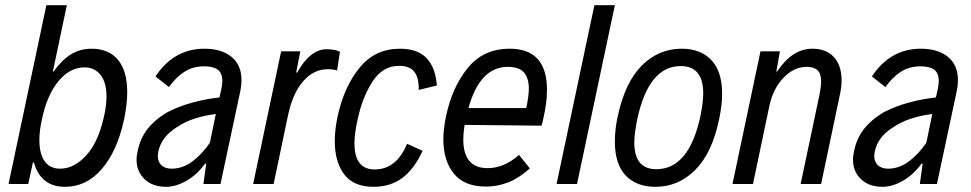

<svg xmlns="http://www.w3.org/2000/svg" viewBox="-20 -710 3749 741"><path d="M471 -354Q471 -307 459 -250Q433 -128 373.5 -58.5Q314 11 231 11Q183 11 153 -13.5Q123 -38 111 -83H107L89 0H13L159 -690H238L184 -434H187Q218 -478 253.5 -500Q289 -522 333 -522Q400 -522 435.5 -479Q471 -436 471 -354ZM391 -337Q391 -393 367.5 -421.5Q344 -450 307 -450Q249 -450 205 -396Q161 -342 142 -250Q132 -207 132 -169Q132 -116 152.5 -87.5Q173 -59 212 -59Q266 -59 313 -110.5Q360 -162 382 -263Q391 -305 391 -337Z M912 -401Q912 -380 908 -361L831 0H765L776 -79L771 -78Q741 -36 700 -12.5Q659 11 621 11Q569 11 538 -18.5Q507 -48 507 -94Q507 -107 510 -120Q519 -173 548.5 -211Q578 -249 628 -278Q713 -321 827 -334L833 -360Q838 -383 838 -397Q838 -428 820.5 -441Q803 -454 768 -454Q725 -454 692.5 -433.5Q660 -413 632 -374L580 -415Q651 -522 769 -522Q835 -522 873.5 -490.5Q912 -459 912 -401ZM790 -159 813 -270Q771 -265 732 -252.5Q693 -240 664 -220Q603 -183 591 -125Q589 -113 589 -109Q589 -85 603.5 -72Q618 -59 642 -59Q685 -59 722.5 -87Q760 -115 790 -159Z M1065 -512H1139L1123 -430H1127Q1151 -474 1180 -497Q1209 -520 1240 -520Q1274 -520 1292 -510L1281 -438Q1265 -443 1246 -443Q1191 -443 1150.5 -397Q1110 -351 1092 -267L1036 0H957Z M1272 -166Q1272 -209 1283 -261Q1308 -376 1368 -449Q1428 -522 1523 -522Q1592 -522 1626.5 -485.5Q1661 -449 1666 -380L1596 -363Q1597 -410 1579 -433Q1561 -456 1520 -456Q1457 -456 1417.5 -395Q1378 -334 1360 -248Q1348 -195 1348 -157Q1348 -56 1426 -56Q1510 -56 1551 -155L1611 -128Q1579 -58 1533 -23.5Q1487 11 1421 11Q1345 11 1308.5 -37Q1272 -85 1272 -166Z M2091 -363Q2091 -315 2078 -258Q2073 -233 2070 -225L1773 -228Q1768 -195 1768 -172Q1768 -61 1862 -61Q1925 -61 1983 -112L2025 -60Q1982 -22 1941 -6Q1900 10 1855 10Q1772 10 1731.5 -40Q1691 -90 1691 -173Q1691 -210 1701 -260Q1725 -374 1785.5 -448Q1846 -522 1947 -522Q2091 -522 2091 -363ZM1788 -293H2011Q2021 -340 2021 -368Q2021 -409 2002 -430.5Q1983 -452 1940 -452Q1832 -452 1788 -293Z M2274 -690H2353L2207 0H2128Z M2353 -163Q2353 -212 2364 -261Q2392 -392 2457 -457Q2522 -522 2611 -522Q2684 -522 2725.5 -478Q2767 -434 2767 -348Q2767 -304 2755 -248Q2728 -119 2663 -54Q2598 11 2510 11Q2436 11 2394.5 -33Q2353 -77 2353 -163ZM2683 -261Q2694 -316 2694 -350Q2694 -455 2607 -455Q2483 -455 2439 -248Q2428 -193 2428 -160Q2428 -57 2513 -57Q2639 -57 2683 -261Z M2915 -512H2990L2976 -433L2980 -435Q3038 -522 3115 -522Q3169 -522 3198.5 -489.5Q3228 -457 3228 -400Q3228 -376 3222 -347L3149 0H3070L3143 -346Q3149 -375 3149 -395Q3149 -426 3135 -439Q3121 -452 3093 -452Q3044 -452 3003.5 -409.5Q2963 -367 2949 -300L2886 0H2807Z M3677 -401Q3677 -380 3673 -361L3596 0H3530L3541 -79L3536 -78Q3506 -36 3465 -12.5Q3424 11 3386 11Q3334 11 3303 -18.5Q3272 -48 3272 -94Q3272 -107 3275 -120Q3284 -173 3313.5 -211Q3343 -249 3393 -278Q3478 -321 3592 -334L3598 -360Q3603 -383 3603 -397Q3603 -428 3585.5 -441Q3568 -454 3533 -454Q3490 -454 3457.5 -433.5Q3425 -413 3397 -374L3345 -415Q3416 -522 3534 -522Q3600 -522 3638.5 -490.5Q3677 -459 3677 -401ZM3555 -159 3578 -270Q3536 -265 3497 -252.5Q3458 -240 3429 -220Q3368 -183 3356 -125Q3354 -113 3354 -109Q3354 -85 3368.5 -72Q3383 -59 3407 -59Q3450 -59 3487.5 -87Q3525 -115 3555 -159Z"/></svg>

Font: Decalotype
Style: Italic
Weight: 400
Italic angle: -12°
Designer: Alfredo Marco Pradil
Foundry: Alfredo Marco Pradil
Version: Version 1.0